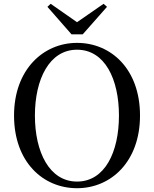

<svg xmlns="http://www.w3.org/2000/svg" viewBox="-20 -975 812 1012"><path d="M386 17C566 17 718 -124 718 -366C718 -610 566 -749 386 -749C207 -749 54 -607 54 -366C54 -121 207 17 386 17ZM386 -18C240 -18 164 -174 164 -366C164 -557 240 -713 386 -713C533 -713 607 -557 607 -366C607 -174 533 -18 386 -18ZM247 -955 230 -939 357 -794H416L544 -939L526 -955L386 -858Z"/></svg>

Font: Noto Serif HK Medium
Style: Regular
Weight: 500
Designer: Ryoko NISHIZUKA 西塚涼子 (kana & ideographs); Frank Grießhammer (Latin, Greek & Cyrillic); Wenlong ZHANG 张文龙 (bopomofo); San
Foundry: Adobe
Version: Version 2.001;hotconv 1.1.0;makeotfexe 2.6.0